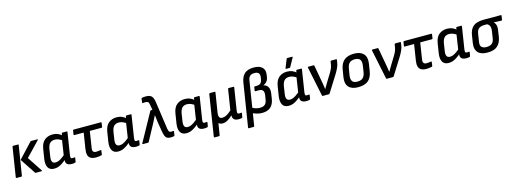

<svg xmlns="http://www.w3.org/2000/svg" viewBox="-5 -1731 7887 2944"><g transform="rotate(-15 3938.5 -258.5)"><path d="M356 0Q348 0 344 -6L185 -246Q182 -251 186 -256L398 -483Q404 -490 414 -490H510Q515 -490 516.5 -486Q518 -482 513 -476L296 -250L452 -13Q456 -8 453 -4Q450 0 445 0ZM50 0Q38 0 40 -11L114 -479Q116 -490 126 -490H203Q213 -490 212 -479L137 -11Q135 0 126 0Z M646 12Q577 12 549.5 -37Q522 -86 535 -171L559 -322Q574 -418 626.5 -460Q679 -502 753 -502Q802 -502 839.5 -485Q877 -468 897 -448L889 -368Q862 -388 830 -402Q798 -416 767 -416Q718 -416 690 -389Q662 -362 651 -299L632 -175Q625 -125 639 -100Q653 -75 690 -75Q714 -75 737.5 -84Q761 -93 791 -113.5Q821 -134 861 -170L848 -88Q812 -56 779 -33.5Q746 -11 714.5 0.5Q683 12 646 12ZM926 12Q874 12 850 -11Q826 -34 833 -85L836 -106V-136L876 -397L888 -432L896 -479Q898 -490 907 -490H977Q988 -490 986 -479L930 -123Q926 -90 932.5 -81Q939 -72 956 -72Q965 -72 974 -73Q983 -74 990 -75Q1000 -76 998 -64L988 -5Q987 5 976 6Q965 9 953.5 10.5Q942 12 926 12Z M1312 12Q1260 12 1228.5 -5Q1197 -22 1186 -58.5Q1175 -95 1184 -152L1224 -406H1075Q1063 -406 1065 -416L1075 -479Q1077 -490 1087 -490H1519Q1530 -490 1528 -479L1519 -416Q1517 -406 1507 -406H1321L1280 -143Q1274 -106 1288 -89Q1302 -72 1332 -72Q1353 -72 1371.5 -74.5Q1390 -77 1406 -80Q1415 -81 1414 -70L1406 -10Q1405 -2 1396 1Q1379 5 1357 8.5Q1335 12 1312 12Z M1663 12Q1594 12 1566.5 -37Q1539 -86 1552 -171L1576 -322Q1591 -418 1643.5 -460Q1696 -502 1770 -502Q1819 -502 1856.5 -485Q1894 -468 1914 -448L1906 -368Q1879 -388 1847 -402Q1815 -416 1784 -416Q1735 -416 1707 -389Q1679 -362 1668 -299L1649 -175Q1642 -125 1656 -100Q1670 -75 1707 -75Q1731 -75 1754.5 -84Q1778 -93 1808 -113.5Q1838 -134 1878 -170L1865 -88Q1829 -56 1796 -33.5Q1763 -11 1731.5 0.5Q1700 12 1663 12ZM1943 12Q1891 12 1867 -11Q1843 -34 1850 -85L1853 -106V-136L1893 -397L1905 -432L1913 -479Q1915 -490 1924 -490H1994Q2005 -490 2003 -479L1947 -123Q1943 -90 1949.5 -81Q1956 -72 1973 -72Q1982 -72 1991 -73Q2000 -74 2007 -75Q2017 -76 2015 -64L2005 -5Q2004 5 1993 6Q1982 9 1970.5 10.5Q1959 12 1943 12Z M2500 12Q2462 12 2440 1Q2418 -10 2405.5 -40.5Q2393 -71 2384 -129L2361 -271Q2358 -296 2354.5 -324.5Q2351 -353 2348 -380H2346Q2333 -353 2318.5 -324.5Q2304 -296 2290 -269L2150 -9Q2146 0 2137 0H2055Q2050 0 2048 -3.5Q2046 -7 2049 -13L2296 -461Q2301 -470 2308 -470H2332L2317 -556Q2312 -591 2298 -601Q2284 -611 2257 -611Q2247 -611 2237.5 -610.5Q2228 -610 2217 -608Q2205 -606 2208 -618L2216 -679Q2217 -689 2227 -690Q2239 -693 2256 -694Q2273 -695 2290 -695Q2349 -695 2376.5 -667.5Q2404 -640 2414 -569L2477 -128Q2481 -106 2486.5 -93.5Q2492 -81 2502 -76.5Q2512 -72 2524 -72Q2532 -72 2539 -72.5Q2546 -73 2556 -74Q2568 -76 2566 -64L2557 -5Q2555 6 2545 7Q2533 9 2521 10.5Q2509 12 2500 12Z M2745 12Q2676 12 2648.5 -37Q2621 -86 2634 -171L2658 -322Q2673 -418 2725.5 -460Q2778 -502 2852 -502Q2901 -502 2938.5 -485Q2976 -468 2996 -448L2988 -368Q2961 -388 2929 -402Q2897 -416 2866 -416Q2817 -416 2789 -389Q2761 -362 2750 -299L2731 -175Q2724 -125 2738 -100Q2752 -75 2789 -75Q2813 -75 2836.5 -84Q2860 -93 2890 -113.5Q2920 -134 2960 -170L2947 -88Q2911 -56 2878 -33.5Q2845 -11 2813.5 0.5Q2782 12 2745 12ZM3025 12Q2973 12 2949 -11Q2925 -34 2932 -85L2935 -106V-136L2975 -397L2987 -432L2995 -479Q2997 -490 3006 -490H3076Q3087 -490 3085 -479L3029 -123Q3025 -90 3031.5 -81Q3038 -72 3055 -72Q3064 -72 3073 -73Q3082 -74 3089 -75Q3099 -76 3097 -64L3087 -5Q3086 5 3075 6Q3064 9 3052.5 10.5Q3041 12 3025 12Z M3143 185Q3132 185 3134 174L3237 -479Q3239 -490 3250 -490H3326Q3337 -490 3335 -479L3286 -171Q3278 -120 3291.5 -97.5Q3305 -75 3337 -75Q3364 -75 3390 -86.5Q3416 -98 3440.5 -116Q3465 -134 3484 -152L3536 -479Q3538 -490 3548 -490H3624Q3635 -490 3633 -479L3577 -124Q3572 -91 3578.5 -81.5Q3585 -72 3605 -72Q3612 -72 3621 -73Q3630 -74 3637 -75Q3646 -76 3644 -65L3634 -4Q3633 0 3631 3Q3629 6 3622 7Q3611 9 3599 10.5Q3587 12 3573 12Q3525 12 3501.5 -9.5Q3478 -31 3480 -74H3479Q3443 -38 3402 -14Q3361 10 3321 10Q3301 10 3284 4Q3267 -2 3257 -12L3227 174Q3225 185 3215 185Z M3687 185Q3676 185 3678 174L3788 -515Q3803 -607 3853.5 -651Q3904 -695 4000 -695Q4086 -695 4130 -655Q4174 -615 4164 -542L4160 -513Q4153 -461 4131 -434Q4109 -407 4076 -394V-392Q4125 -379 4145.5 -340Q4166 -301 4156 -239L4144 -159Q4130 -73 4082 -30.5Q4034 12 3944 12Q3903 12 3862 -0.5Q3821 -13 3795 -26L3808 -112Q3833 -93 3867.5 -83Q3902 -73 3934 -73Q3986 -73 4013 -96Q4040 -119 4048 -170L4059 -232Q4065 -269 4059 -291.5Q4053 -314 4036.5 -325.5Q4020 -337 3993 -337H3930Q3920 -337 3922 -347L3930 -400Q3932 -411 3941 -411H3956Q3994 -411 4015 -419Q4036 -427 4046.5 -447Q4057 -467 4063 -503L4066 -522Q4073 -566 4053 -588Q4033 -610 3988 -610Q3940 -610 3916.5 -588.5Q3893 -567 3886 -521L3775 174Q3773 185 3763 185Z M4368 12Q4299 12 4271.5 -37Q4244 -86 4257 -171L4281 -322Q4296 -418 4348.5 -460Q4401 -502 4475 -502Q4524 -502 4561.5 -485Q4599 -468 4619 -448L4611 -368Q4584 -388 4552 -402Q4520 -416 4489 -416Q4440 -416 4412 -389Q4384 -362 4373 -299L4354 -175Q4347 -125 4361 -100Q4375 -75 4412 -75Q4436 -75 4459.5 -84Q4483 -93 4513 -113.5Q4543 -134 4583 -170L4570 -88Q4534 -56 4501 -33.5Q4468 -11 4436.5 0.5Q4405 12 4368 12ZM4648 12Q4596 12 4572 -11Q4548 -34 4555 -85L4558 -106V-136L4598 -397L4610 -432L4618 -479Q4620 -490 4629 -490H4699Q4710 -490 4708 -479L4652 -123Q4648 -90 4654.5 -81Q4661 -72 4678 -72Q4687 -72 4696 -73Q4705 -74 4712 -75Q4722 -76 4720 -64L4710 -5Q4709 5 4698 6Q4687 9 4675.5 10.5Q4664 12 4648 12ZM4474 -546Q4469 -546 4468 -549.5Q4467 -553 4469 -559L4522 -691Q4524 -698 4528.5 -700Q4533 -702 4539 -702H4610Q4617 -702 4618.5 -698Q4620 -694 4616 -688L4543 -556Q4537 -546 4526 -546Z M4910 0Q4902 0 4900 -10L4803 -478Q4801 -490 4813 -490H4895Q4905 -490 4906 -481L4955 -209Q4960 -180 4965 -151Q4970 -122 4973 -92H4974Q4990 -120 5006.5 -147Q5023 -174 5039 -201L5104 -307Q5117 -329 5127.5 -348.5Q5138 -368 5145 -388.5Q5152 -409 5156 -433L5163 -479Q5166 -490 5174 -490H5254Q5265 -490 5263 -479L5257 -438Q5250 -395 5231.5 -355Q5213 -315 5184 -268L5021 -8Q5016 0 5008 0Z M5472 12Q5369 12 5321.5 -41.5Q5274 -95 5291 -196L5310 -312Q5326 -409 5382.5 -455.5Q5439 -502 5539 -502Q5639 -502 5688 -450Q5737 -398 5722 -296L5704 -182Q5689 -81 5632 -34.5Q5575 12 5472 12ZM5481 -74Q5539 -74 5569 -101.5Q5599 -129 5609 -192L5624 -287Q5634 -354 5610.5 -385Q5587 -416 5531 -416Q5473 -416 5444 -388.5Q5415 -361 5405 -299L5389 -202Q5379 -139 5400.5 -106.5Q5422 -74 5481 -74Z M5927 0Q5919 0 5917 -10L5820 -478Q5818 -490 5830 -490H5912Q5922 -490 5923 -481L5972 -209Q5977 -180 5982 -151Q5987 -122 5990 -92H5991Q6007 -120 6023.5 -147Q6040 -174 6056 -201L6121 -307Q6134 -329 6144.5 -348.5Q6155 -368 6162 -388.5Q6169 -409 6173 -433L6180 -479Q6183 -490 6191 -490H6271Q6282 -490 6280 -479L6274 -438Q6267 -395 6248.5 -355Q6230 -315 6201 -268L6038 -8Q6033 0 6025 0Z M6557 12Q6505 12 6473.5 -5Q6442 -22 6431 -58.5Q6420 -95 6429 -152L6469 -406H6320Q6308 -406 6310 -416L6320 -479Q6322 -490 6332 -490H6764Q6775 -490 6773 -479L6764 -416Q6762 -406 6752 -406H6566L6525 -143Q6519 -106 6533 -89Q6547 -72 6577 -72Q6598 -72 6616.5 -74.5Q6635 -77 6651 -80Q6660 -81 6659 -70L6651 -10Q6650 -2 6641 1Q6624 5 6602 8.5Q6580 12 6557 12Z M6908 12Q6839 12 6811.5 -37Q6784 -86 6797 -171L6821 -322Q6836 -418 6888.5 -460Q6941 -502 7015 -502Q7064 -502 7101.5 -485Q7139 -468 7159 -448L7151 -368Q7124 -388 7092 -402Q7060 -416 7029 -416Q6980 -416 6952 -389Q6924 -362 6913 -299L6894 -175Q6887 -125 6901 -100Q6915 -75 6952 -75Q6976 -75 6999.5 -84Q7023 -93 7053 -113.5Q7083 -134 7123 -170L7110 -88Q7074 -56 7041 -33.5Q7008 -11 6976.5 0.5Q6945 12 6908 12ZM7188 12Q7136 12 7112 -11Q7088 -34 7095 -85L7098 -106V-136L7138 -397L7150 -432L7158 -479Q7160 -490 7169 -490H7239Q7250 -490 7248 -479L7192 -123Q7188 -90 7194.5 -81Q7201 -72 7218 -72Q7227 -72 7236 -73Q7245 -74 7252 -75Q7262 -76 7260 -64L7250 -5Q7249 5 7238 6Q7227 9 7215.5 10.5Q7204 12 7188 12Z M7525 12Q7419 12 7373.5 -39.5Q7328 -91 7341 -179L7360 -302Q7374 -399 7429 -444.5Q7484 -490 7595 -490H7868Q7879 -490 7877 -479L7867 -416Q7865 -405 7856 -406L7736 -411V-410Q7749 -396 7758.5 -378Q7768 -360 7770.5 -334.5Q7773 -309 7767 -273L7752 -174Q7738 -86 7685 -37Q7632 12 7525 12ZM7531 -74Q7583 -74 7614.5 -96.5Q7646 -119 7655 -174L7672 -282Q7679 -322 7674 -347Q7669 -372 7656.5 -387Q7644 -402 7627 -409H7587Q7534 -409 7501 -388Q7468 -367 7458 -304L7438 -176Q7430 -121 7455.5 -97.5Q7481 -74 7531 -74Z"/></g></svg>

Font: Sofia Sans SemiBold
Style: Italic
Weight: 600
Italic angle: -9°
Designer: Botio Nikoltchev, Ani Petrova
Foundry: lettersoup
Version: Version 4.100-B